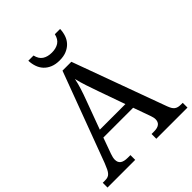

<svg xmlns="http://www.w3.org/2000/svg" viewBox="-246 -1053 1197 1197"><g transform="rotate(-45 352.5 -454.0)"><path d="M202.1 -238.8 164.1 -133.8Q159.7 -122.1 157.2 -110.6Q154.8 -99.1 154.8 -90.8Q154.8 -65.4 171.1 -53.7Q187.5 -42 221.2 -42H244.1V0H0V-42H19Q33.7 -42 43.9 -45.2Q54.2 -48.3 62.5 -57.1Q70.8 -65.9 78.4 -81.1Q85.9 -96.2 95.2 -120.1L316.9 -713.9H395L621.1 -95.2Q627 -79.6 633.1 -69.3Q639.2 -59.1 647.5 -53Q655.8 -46.9 666.5 -44.4Q677.2 -42 691.9 -42H705.1V0H430.2V-42H453.1Q513.2 -42 513.2 -89.8Q513.2 -98.1 511 -106.9Q508.8 -115.7 504.9 -127L464.8 -238.8ZM384.8 -463.9Q369.1 -508.3 356.2 -547.1Q343.3 -585.9 335 -622.1Q331.5 -604 326.9 -587.2Q322.3 -570.3 316.9 -552.7Q311.5 -535.2 304.7 -515.9Q297.9 -496.6 289.1 -473.1L221.2 -289.1H446.8ZM350.1 -771Q314.5 -771 288.3 -782Q262.2 -793 245.1 -811.5Q228 -830.1 219.5 -855Q210.9 -879.9 210 -908.2H255.9Q264.2 -871.6 288.6 -855.7Q313 -839.8 350.1 -839.8Q386.7 -839.8 411.1 -855.7Q435.5 -871.6 443.8 -908.2H490.2Q489.3 -879.9 480.7 -855Q472.2 -830.1 454.8 -811.5Q437.5 -793 411.6 -782Q385.7 -771 350.1 -771Z"/></g></svg>

Font: Noto Serif
Style: Regular
Weight: 400
Designer: Monotype Design team
Foundry: Monotype Imaging Inc.
Version: Version 1.02